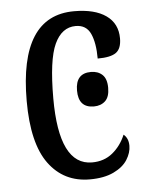

<svg xmlns="http://www.w3.org/2000/svg" viewBox="-45 -584 487 632"><g transform="rotate(-5 198.5 -268.0)"><path d="M42 -265Q42 -546 223 -546Q291 -546 328.5 -519.5Q366 -493 366 -444Q366 -410 348 -397Q330 -384 287 -384Q287 -436 273 -466.5Q259 -497 224 -497Q178 -497 154 -445Q130 -393 130 -266Q130 -45 239 -45Q279 -45 307 -68Q335 -91 350 -127Q366 -114 366 -89Q366 -66 351.5 -43Q337 -20 305.5 -5Q274 10 227 10Q141 10 91.5 -57.5Q42 -125 42 -265ZM210 -285Q210 -342 261 -342Q284 -342 298.5 -328.5Q313 -315 313 -285Q313 -255 298.5 -241.5Q284 -228 261 -228Q210 -228 210 -285Z"/></g></svg>

Font: Noto Serif Cond
Style: Regular
Weight: 400
Width: 3
Designer: Monotype Design Team
Foundry: Monotype Imaging Inc.
Version: Version 1.001